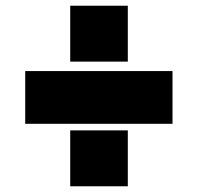

<svg xmlns="http://www.w3.org/2000/svg" viewBox="-20 -645 690 670"><path d="M68 -213V-397H582V-213ZM225 5V-190H426V5ZM225 -430V-625H426V-430Z"/></svg>

Font: Azeret Mono Thin Black
Style: Regular
Weight: 900
Version: Version 1.002